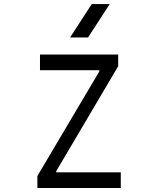

<svg xmlns="http://www.w3.org/2000/svg" viewBox="-20 -939 707 959"><path d="M330.1 -752 438.2 -918.6H528L419.9 -752ZM179.7 -588.5V-666.7H570.3V-608.1L261.1 -84.6V-78.1H583.3V0H166.7V-59.9L475.9 -582V-588.5Z"/></svg>

Font: Monoid
Style: Regular
Weight: 400
Width: 4
Monospace: yes
Designer: Andreas Larsen (@larsenwork)
Version: Version 0.61